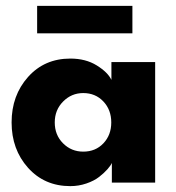

<svg xmlns="http://www.w3.org/2000/svg" viewBox="-20 -622 598 654"><path d="M106.5 -508.5V-602H431V-508.5ZM361 0V-67Q357 -58 346 -45.5Q335 -33 317.8 -19.5Q300.5 -6 274.2 3Q248 12 219.5 12Q131.5 12 75.5 -50.5Q19.5 -113 19.5 -205Q19.5 -297 75.5 -359.8Q131.5 -422.5 219.5 -422.5Q272 -422.5 309.5 -399.2Q347 -376 359.5 -350V-410.5H508.5V0ZM166.5 -205Q166.5 -162 194.8 -133.8Q223 -105.5 263.5 -105.5Q305.5 -105.5 332.2 -133.8Q359 -162 359 -205Q359 -248 332 -276.5Q305 -305 263.5 -305Q223.5 -305 195 -276.2Q166.5 -247.5 166.5 -205Z"/></svg>

Font: League Spartan
Style: Bold
Weight: 700
Foundry: The League of Moveable Type
Version: Version 2.002